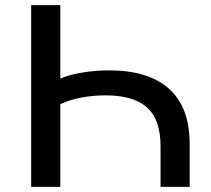

<svg xmlns="http://www.w3.org/2000/svg" viewBox="-20 -725 819 745"><path d="M101 0V-705H214V-420Q248 -435 299.5 -443.5Q351 -452 403 -452Q556 -452 636 -380.5Q716 -309 716 -165V0H603V-157Q603 -261 550.5 -308Q498 -355 389 -355Q344 -355 299 -347Q254 -339 214 -321V0Z"/></svg>

Font: Nunito Sans 10pt SemiExpanded SemiBold
Style: Regular
Weight: 600
Width: 6
Designer: Vernon Adams
Foundry: Vernon Adams
Version: Version 3.101;gftools[0.9.27]